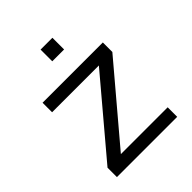

<svg xmlns="http://www.w3.org/2000/svg" viewBox="-213 -899 1027 1027"><g transform="rotate(-45 301.0 -385.5)"><path d="M356 -771V-682.5H266.5V-771ZM529 0H73V-71L427 -490.5H73V-562.5H529V-490.5L175 -72H529Z"/></g></svg>

Font: Russisch Sans
Style: Regular
Weight: 400
Designer: Michael Sharanda (font) & Cristiano Sobral (main changes)
Foundry: Michael Sharanda
Version: Version 2.00;October 25, 2020;FontCreator 13.0.0.2681 64-bit